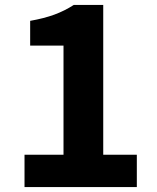

<svg xmlns="http://www.w3.org/2000/svg" viewBox="-20 -763 639 783"><path d="M80 -132H239V-577H103V-678Q160 -688 202 -703.5Q244 -719 281 -743H401V-132H538V0H80Z"/></svg>

Font: Merged Yaku Han JP ExtraBold
Style: Regular
Weight: 800
Designer: Ryoko NISHIZUKA 西塚涼子 (kana, bopomofo & ideographs); Paul D. Hunt (Latin, Greek & Cyrillic); Sandoll Communications 산돌커뮤니
Foundry: Adobe
Version: Version 2.004